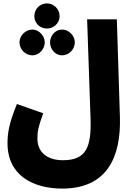

<svg xmlns="http://www.w3.org/2000/svg" viewBox="-20 -873 780 1124"><path d="M255 -706C296 -706 329 -739 329 -778C329 -819 296 -853 255 -853C212 -853 181 -819 181 -778C181 -739 212 -706 255 -706ZM24 -34C24 154 174 231 344 231C609 231 689 44 682 -189L664 -760H490L510 -182C516 -10 484 65 348 65C253 65 199 15 199 -61C199 -107 205 -132 233 -210L79 -264C31 -147 24 -90 24 -34ZM170 -549C208 -549 242 -585 242 -625C242 -663 208 -700 170 -700C128 -700 94 -663 94 -625C94 -585 128 -549 170 -549ZM343 -549C384 -549 418 -585 418 -625C418 -663 384 -700 343 -700C303 -700 273 -663 273 -625C273 -585 303 -549 343 -549Z"/></svg>

Font: Noto Sans Arabic UI SmCn Bk
Style: Regular
Weight: 900
Width: 4
Designer: Monotype Design Team, Nadine Chahine and Nizar Qandah
Foundry: Monotype Imaging Inc.
Version: Version 2.010